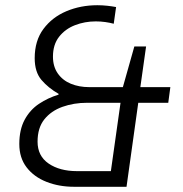

<svg xmlns="http://www.w3.org/2000/svg" viewBox="-20 -716 702 736"><path d="M264 0Q206 0 158 -19Q110 -38 82 -74.5Q54 -111 54 -164Q54 -219 74.5 -257Q95 -295 129.5 -318Q164 -341 204 -353L205 -356Q165 -379 139 -409.5Q113 -440 113 -493Q113 -560 146.5 -605Q180 -650 234.5 -673Q289 -696 353 -696Q372 -696 390.5 -694Q409 -692 425 -689L416 -625Q401 -629 383.5 -631.5Q366 -634 347 -634Q305 -634 267.5 -619.5Q230 -605 206.5 -575Q183 -545 183 -499Q183 -461 201.5 -434.5Q220 -408 251.5 -395Q283 -382 322 -382H451L495 -538H540L518 -382H633L625 -322H510L465 0ZM275 -60H405L442 -322H314Q263 -322 219.5 -306.5Q176 -291 150 -258.5Q124 -226 124 -173Q124 -118 166.5 -89Q209 -60 275 -60Z"/></svg>

Font: Chivo ExtraLight
Style: Italic
Weight: 250
Italic angle: -8.05°
Designer: Hector Gatti
Foundry: Omnibus-Type
Version: Version 2.002